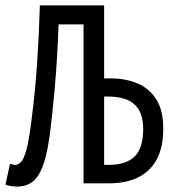

<svg xmlns="http://www.w3.org/2000/svg" viewBox="-28 -676 648 708"><path d="M35 12Q25 12 14.5 10.5Q4 9 -8 5L9 -72Q14 -71 18.5 -69.5Q23 -68 27 -68Q39 -68 49.5 -78.5Q60 -89 69.5 -124Q79 -159 88 -232Q102 -340 109 -445Q116 -550 119 -656H344L323 -586H188Q186 -527 182.5 -468Q179 -409 173.5 -347Q168 -285 160 -215Q150 -123 133.5 -74Q117 -25 93 -6.5Q69 12 35 12ZM280 0V-656H356V-387H378Q436 -387 480 -368Q524 -349 549 -308.5Q574 -268 574 -202Q574 -132 549.5 -87.5Q525 -43 480.5 -21.5Q436 0 375 0ZM356 -68H372Q437 -68 468.5 -99Q500 -130 500 -200Q500 -262 468 -291Q436 -320 369 -320H356Z"/></svg>

Font: Source Code Pro
Style: Regular
Weight: 400
Monospace: yes
Designer: Paul D. Hunt, Teo Tuominen
Foundry: Adobe Systems Incorporated
Version: Version 1.018;hotconv 1.0.116;makeotfexe 2.5.65601